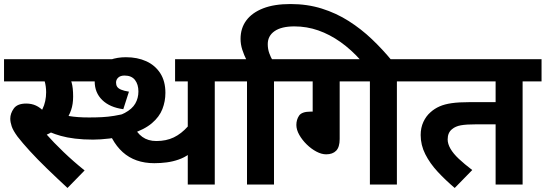

<svg xmlns="http://www.w3.org/2000/svg" viewBox="-20 -916 2708 953"><path d="M305 -512 317 -551Q328 -532 335.5 -506.5Q343 -481 343 -437Q343 -399 333 -370Q323 -341 306 -318L292 -302Q273 -283 249.5 -268Q226 -253 200 -242L208 -252Q246 -209 295.5 -161.5Q345 -114 400 -70L315 17Q261 -33 213 -79.5Q165 -126 128 -166.5Q91 -207 67 -238Q45 -268 38 -289Q31 -310 31 -327Q31 -353 48.5 -377.5Q66 -402 110 -402Q137 -402 158.5 -392Q180 -382 198.5 -362Q217 -342 234 -311L164 -338Q181 -355 190.5 -374Q200 -393 204.5 -414.5Q209 -436 209 -458Q209 -487 201.5 -513.5Q194 -540 184 -553L258 -512H0V-622H538V-512ZM422 -333Q456 -333 486 -334.5Q516 -336 546.5 -341Q577 -346 612 -355L613 -244Q570 -234 523.5 -228.5Q477 -223 442 -223Q393 -223 352.5 -228Q312 -233 282 -241.5Q252 -250 231 -259L246 -357Q283 -347 323 -340Q363 -333 422 -333ZM912 -203 917 -150Q895 -134 866.5 -124Q838 -114 807.5 -110Q777 -106 746 -106Q650 -106 589 -161Q528 -216 501 -322Q563 -336 599.5 -355.5Q636 -375 651.5 -402Q667 -429 667 -462Q667 -497 650 -519Q633 -541 598 -541Q578 -541 567 -531Q556 -521 556 -506Q556 -494 561.5 -485.5Q567 -477 581 -471Q595 -465 620 -461L592 -374Q525 -383 487.5 -419.5Q450 -456 450 -512Q450 -554 471 -580.5Q492 -607 527.5 -619.5Q563 -632 605 -632Q662 -632 706 -612Q750 -592 775.5 -552.5Q801 -513 801 -455Q801 -413 786 -374.5Q771 -336 734 -304.5Q697 -273 630 -251L640 -297Q658 -257 686.5 -236.5Q715 -216 756 -216Q805 -216 842.5 -234Q880 -252 913 -289L912 -242V-512H849V-622H1140V-512H1046V0H912Z M1422 -896Q1505 -896 1577 -873.5Q1649 -851 1711 -811.5Q1773 -772 1826 -721.5Q1879 -671 1925 -615H1772Q1723 -670 1670 -707.5Q1617 -745 1560 -765Q1503 -785 1441 -785Q1377 -785 1343 -761.5Q1309 -738 1309 -697Q1309 -673 1316.5 -652Q1324 -631 1334 -615H1205Q1191 -643 1182.5 -669.5Q1174 -696 1174 -723Q1174 -776 1202.5 -814.5Q1231 -853 1286 -874.5Q1341 -896 1422 -896ZM1206 -512H1126V-622H1435V-512H1340V0H1206Z M1666 -512V-226Q1666 -186 1648.6 -168Q1631.1 -150 1599 -150Q1576 -150 1550.5 -163.5Q1525 -177 1502.5 -199Q1480 -221 1465.5 -246.5Q1451 -272.1 1451 -295.9Q1451 -322 1464.5 -342Q1478 -362 1522 -362L1532 -362V-512H1420V-622H2044V-512H1950V0H1816V-512Z M2574 -512V0H2440V-299H2349Q2294 -299 2267.3 -294Q2240.6 -289.1 2224 -275Q2213 -266.5 2207.5 -253.7Q2202 -241 2202 -224Q2202 -202 2215.9 -177.8Q2229.8 -153.6 2257.1 -127.9Q2284.5 -102.1 2324 -72L2237 17Q2191 -22 2152.5 -63.5Q2114 -105 2091 -150.5Q2068 -196 2068 -245.7Q2068 -282 2081.5 -311Q2095 -340 2117 -359Q2136.8 -376.9 2161.9 -387.9Q2187 -399 2222.5 -404Q2258 -409 2310 -409H2440V-512H2030V-622H2668V-512Z"/></svg>

Font: Noto Sans Devanagari
Style: Regular
Weight: 400
Designer: Jelle Bosma - Monotype Design Team
Foundry: Monotype Imaging Inc.
Version: Version 2.003